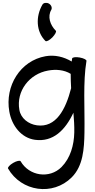

<svg xmlns="http://www.w3.org/2000/svg" viewBox="-20 -950 663 1339"><path d="M276 -918C228 -835 231 -730 297 -664C304 -658 325 -669 345 -689C364 -709 376 -730 369 -736C329 -776 310 -835 338 -882C345 -896 338 -915 321 -925C304 -934 284 -931 276 -918ZM483 -542C482 -535 481 -528 480 -521C425 -554 362 -569 298 -558C122 -527 13 -351 45 -172C62 -74 128 12 224 25C350 42 435 -42 492 -164C496 -118 499 -72 498 -26C496 63 471 152 409 215C325 299 184 278 124 175C120 167 96 172 72 186C48 200 32 218 36 225C129 387 349 418 480 287C560 207 567 88 569 -25C572 -192 558 -378 583 -525C585 -533 564 -544 536 -549C508 -554 485 -551 483 -542ZM238 -76C178 -84 125 -125 115 -184C92 -314 184 -435 316 -458C370 -468 428 -463 473 -435C473 -402 474 -368 476 -335C438 -186 370 -58 238 -76Z"/></svg>

Font: Nupuram Medium
Style: Regular
Weight: 500
Designer: Santhosh Thottingal (santhosh.thottingal@gmail.com)
Foundry: SMC
Version: Version 1.000